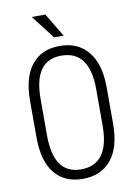

<svg xmlns="http://www.w3.org/2000/svg" viewBox="-98 -966 746 1041"><g transform="rotate(-10 274.5 -445.5)"><path d="M272 -42Q427.7 -42 427.7 -255.4V-456.1Q427.7 -668 272 -668Q121.6 -668 121.6 -456.1V-255.4Q121.6 -42 272 -42ZM485.4 -255.4Q485.4 -124 428.7 -56.6Q372.1 10.7 272.9 10.3Q172.9 10.3 118.2 -57.1Q63.5 -124.5 63.5 -255.4V-454.6Q63.5 -585.4 118.2 -653.3Q172.9 -721.2 272.5 -721.2Q372.1 -721.7 428.7 -653.3Q485.4 -585 485.4 -454.6ZM304.2 -772.5H252L151.4 -902.3H226.6Z"/></g></svg>

Font: RobotoCondensed-Light
Style: Light
Weight: 300
Designer: Google
Version: Version 1.200311; 2013